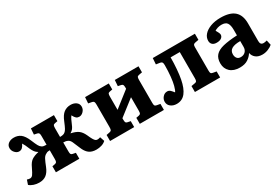

<svg xmlns="http://www.w3.org/2000/svg" viewBox="30 -1235 2811 1958"><g transform="rotate(-30 1435.5 -256.0)"><path d="M125 7Q93 7 62.5 -3Q32 -13 12 -31L30 -84Q37 -81 46.5 -79Q56 -77 64 -77Q83 -77 96.5 -94Q110 -111 136 -166Q158 -215 187.5 -235.5Q217 -256 270 -268V-270Q249 -282 236 -299.5Q223 -317 211 -344Q199 -373 190.5 -391Q182 -409 171 -426Q157 -396 142 -383.5Q127 -371 106 -371Q80 -371 58 -395Q36 -419 36 -449Q36 -482 62 -501.5Q88 -521 127 -521Q173 -521 206 -496Q239 -471 266 -407Q287 -356 299 -334.5Q311 -313 325 -304Q335 -296 348.5 -293.5Q362 -291 381 -291V-394Q381 -416 376 -425.5Q371 -435 356 -438L321 -445L326 -515H597V-444L565 -438Q549 -435 544.5 -425.5Q540 -416 540 -392V-291Q559 -291 573.5 -294Q588 -297 598 -305Q612 -315 624 -336.5Q636 -358 656 -407Q681 -470 715 -495.5Q749 -521 795 -521Q834 -521 860 -501.5Q886 -482 886 -449Q886 -418 863.5 -394.5Q841 -371 814 -371Q794 -371 780 -382Q766 -393 750 -424Q738 -407 729 -389Q720 -371 709 -344Q697 -314 685 -298.5Q673 -283 652 -271V-269Q705 -258 735.5 -236.5Q766 -215 788 -167Q804 -130 815.5 -110.5Q827 -91 836.5 -84Q846 -77 859 -77Q875 -77 892 -84L910 -31Q889 -11 859 -2Q829 7 799 7Q745 7 712.5 -18Q680 -43 659 -97Q638 -150 624 -179.5Q610 -209 588 -217Q578 -222 565.5 -224Q553 -226 540 -226V-121Q540 -98 544.5 -89Q549 -80 564 -77L599 -70V0H323V-71L356 -77Q371 -80 376 -89.5Q381 -99 381 -123V-226Q372 -226 360 -224.5Q348 -223 340 -217Q313 -206 297.5 -176Q282 -146 263 -97Q242 -44 209.5 -18.5Q177 7 125 7Z M961 0V-71L1001 -79Q1016 -82 1021.5 -91Q1027 -100 1027 -127V-390Q1027 -415 1021.5 -424Q1016 -433 1001 -436L959 -444L964 -515H1243V-444L1211 -438Q1195 -435 1190.5 -425.5Q1186 -416 1186 -392V-237L1369 -380V-395Q1369 -417 1364 -426Q1359 -435 1344 -438L1309 -445L1314 -515H1593V-444L1556 -437Q1538 -434 1533 -425Q1528 -416 1528 -393V-120Q1528 -98 1533 -89.5Q1538 -81 1555 -78L1595 -71V0H1311V-71L1343 -77Q1359 -80 1364 -89Q1369 -98 1369 -122V-280L1186 -138V-121Q1186 -98 1190.5 -89Q1195 -80 1210 -77L1245 -70V0Z M1741 13Q1700 13 1671.5 -9Q1643 -31 1643 -67Q1643 -98 1664.5 -122.5Q1686 -147 1717 -147Q1738 -147 1753 -132.5Q1768 -118 1783 -98Q1795 -112 1808 -160Q1818 -196 1824.5 -258.5Q1831 -321 1831 -391Q1831 -415 1825 -424Q1819 -433 1803 -436L1756 -443L1761 -515H2257V-443L2219 -436Q2201 -433 2195 -425Q2189 -417 2189 -398V-120Q2189 -98 2194 -89.5Q2199 -81 2217 -78L2257 -71V0H1960V-70L2005 -78Q2020 -80 2025 -89.5Q2030 -99 2030 -123V-430H1922Q1922 -361 1916.5 -294Q1911 -227 1902 -181Q1884 -86 1845 -36.5Q1806 13 1741 13Z M2484 14Q2412 14 2371 -23.5Q2330 -61 2330 -123Q2330 -182 2360.5 -216Q2391 -250 2455 -265.5Q2519 -281 2620 -286V-351Q2620 -406 2602 -432.5Q2584 -459 2536 -459Q2513 -459 2491 -452.5Q2469 -446 2455 -436Q2481 -393 2481 -376Q2481 -354 2461.5 -339Q2442 -324 2406 -324Q2372 -324 2355 -340.5Q2338 -357 2338 -384Q2338 -424 2366.5 -456Q2395 -488 2446 -507Q2497 -526 2563 -526Q2674 -526 2726.5 -479Q2779 -432 2779 -336V-126Q2779 -82 2817 -82Q2834 -82 2857 -89L2870 -31Q2850 -13 2817 0.5Q2784 14 2750 14Q2701 14 2672.5 -9Q2644 -32 2637 -69Q2616 -34 2579 -10Q2542 14 2484 14ZM2545 -74Q2578 -74 2599 -95Q2620 -116 2620 -151V-219Q2552 -219 2519.5 -199.5Q2487 -180 2487 -139Q2487 -110 2501.5 -92Q2516 -74 2545 -74Z"/></g></svg>

Font: Literata 12pt
Style: Bold
Weight: 700
Designer: Latin by Veronika Burian and Jose Scaglione. Greek by Irene Vlachou. Cyrillic by Vera Evstafieva.
Foundry: TypeTogether
Version: Version 3.002